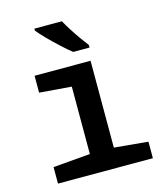

<svg xmlns="http://www.w3.org/2000/svg" viewBox="-113 -855 827 944"><g transform="rotate(-15 300.0 -383.0)"><path d="M65 0V-84L254 -100V-443L91 -456V-542H376V-100L548 -84V0ZM305 -606Q283 -623 252 -651.5Q221 -680 192.5 -709Q164 -738 150 -756V-766H290Q302 -744 319.5 -716.5Q337 -689 355.5 -663Q374 -637 388 -619V-606Z"/></g></svg>

Font: Noto Sans Mono SemiBold
Style: Regular
Weight: 600
Designer: Monotype Design Team
Foundry: Monotype Imaging Inc.
Version: Version 2.014; ttfautohint (v1.8.4.7-5d5b)